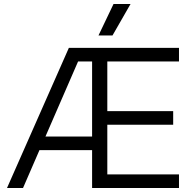

<svg xmlns="http://www.w3.org/2000/svg" viewBox="-20 -939 964 959"><path d="M516 -632V-384H845V-316H516V-68H874V0H440V-189H177L95 0H15L324 -700H874V-632ZM440 -257V-632H370L207 -257ZM547 -919H632L542 -762H472Z"/></svg>

Font: Chakra Petch
Style: Regular
Weight: 400
Designer: Katatrad Aksorn Co.,Ltd.
Foundry: Cadson Demak Co.,Ltd.
Version: Version 1.000; ttfautohint (v1.6)